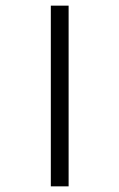

<svg xmlns="http://www.w3.org/2000/svg" viewBox="-20 -660 423 680"><path d="M223 -640V0H160V-640Z"/></svg>

Font: Ek Mukta Light
Style: Regular
Weight: 300
Designer: Girish Dalvi and Yashodeep Gholap
Foundry: Ek Type
Version: Version 2.538;PS 1.002;hotconv 16.6.51;makeotf.lib2.5.65220;